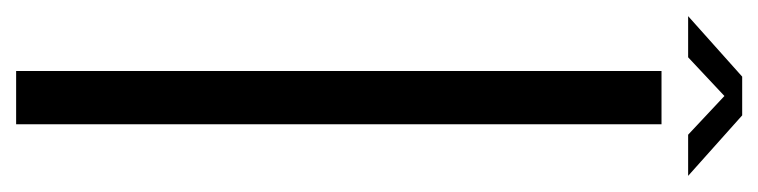

<svg xmlns="http://www.w3.org/2000/svg" viewBox="-386 -569 940 238"><g transform="rotate(90 84.0 -450.0)"><path d="M53 0V-800H119V0ZM-15 -833 60 -900H108L183 -833H132L84 -878L36 -833Z"/></g></svg>

Font: Big Shoulders Display
Style: Regular
Weight: 400
Designer: Patric King
Foundry: XO Type Co
Version: Version 1.000; ttfautohint (v1.8.2)